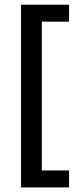

<svg xmlns="http://www.w3.org/2000/svg" viewBox="-20 -696 349 838"><path d="M281.5 122H71.5V-675.5H281.5V-601.5H162.5V48H281.5Z"/></svg>

Font: Anek Malayalam Medium Medium
Style: Regular
Weight: 500
Version: Version 1.003